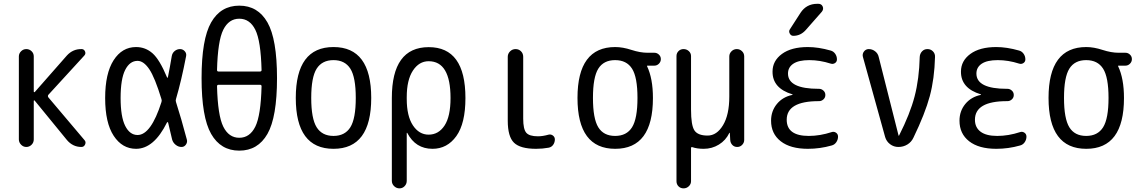

<svg xmlns="http://www.w3.org/2000/svg" viewBox="-20 -780 6040 1019"><path d="M80.1 -40V-480.5Q80.1 -496.1 91.8 -507.8Q103.5 -519.5 119.6 -519.5Q135.7 -519.5 147.5 -508.3Q159.2 -497.1 159.2 -480.5V-293.9Q159.2 -292 161.6 -291Q164.1 -290 165 -292L335 -485.4Q367.2 -520.5 413.1 -519.5Q425.8 -519.5 431.2 -507.3Q436.5 -495.1 427.7 -485.4L236.3 -276.4Q232.4 -270.5 236.3 -263.7L428.7 -36.1Q437.5 -26.4 431.6 -13.2Q425.8 0 412.1 0Q366.2 0 335 -37.1L164.1 -246.1Q162.1 -248 160.6 -247.1Q159.2 -246.1 159.2 -244.1V-40Q159.2 -23.4 147.5 -11.7Q135.7 0 119.6 0Q103.5 0 91.8 -12.2Q80.1 -24.4 80.1 -40Z M710 -457Q668.9 -457 644.5 -409.2Q620.1 -361.3 620.1 -259.8Q620.1 -160.2 644.5 -111.8Q668.9 -63.5 710 -63.5Q781.2 -63.5 836.9 -238.3Q839.8 -246.1 836.9 -253.9Q801.8 -369.1 772 -413.1Q742.2 -457 710 -457ZM702.1 9.8Q628.9 9.8 583.5 -59.1Q538.1 -127.9 538.1 -259.8Q538.1 -390.6 583 -460.4Q627.9 -530.3 702.1 -530.3Q752 -530.3 789.6 -497.1Q827.1 -463.9 866.2 -370.1Q869.1 -364.3 871.1 -370.1Q881.8 -422.9 891.6 -482.4Q894.5 -499 907.2 -509.3Q919.9 -519.5 935.5 -519.5Q950.2 -519.5 960.4 -508.3Q970.7 -497.1 967.8 -482.4Q942.4 -350.6 914.1 -254.9Q911.1 -246.1 914.1 -238.3Q941.4 -153.3 971.7 -39.1Q975.6 -25.4 966.8 -12.7Q958 0 943.4 0Q926.8 0 912.6 -11.2Q898.4 -22.5 893.6 -39.1Q891.6 -46.9 883.8 -80.6Q876 -114.3 872.1 -129.9Q871.1 -131.8 869.1 -131.8Q867.2 -131.8 866.2 -129.9Q796.9 9.8 702.1 9.8Z M1140.6 -330.1Q1131.8 -330.1 1131.8 -322.3Q1135.7 -167 1165 -107.9Q1194.3 -48.8 1250 -48.8Q1305.7 -48.8 1335 -107.9Q1364.3 -167 1368.2 -322.3Q1368.2 -330.1 1359.4 -330.1ZM1131.8 -408.2Q1131.8 -400.4 1140.6 -400.4H1359.4Q1368.2 -400.4 1368.2 -408.2Q1364.3 -563.5 1335 -622.1Q1305.7 -680.7 1250 -680.7Q1194.3 -680.7 1165 -622.1Q1135.7 -563.5 1131.8 -408.2ZM1399.4 -69.3Q1348.6 19.5 1250 19.5Q1151.4 19.5 1100.6 -69.3Q1049.8 -158.2 1049.8 -365.2Q1049.8 -572.3 1100.6 -661.1Q1151.4 -750 1250 -750Q1348.6 -750 1399.4 -661.1Q1450.2 -572.3 1450.2 -365.2Q1450.2 -158.2 1399.4 -69.3Z M1839.4 -415.5Q1810.5 -460.9 1750 -460.9Q1689.5 -460.9 1660.6 -415.5Q1631.8 -370.1 1631.8 -260.3Q1631.8 -150.4 1660.6 -104.5Q1689.5 -58.6 1750 -58.6Q1810.5 -58.6 1839.4 -104.5Q1868.2 -150.4 1868.2 -260.3Q1868.2 -370.1 1839.4 -415.5ZM1950.2 -260.3Q1950.2 9.8 1750 9.8Q1549.8 9.8 1549.8 -260.3Q1549.8 -530.3 1750 -530.3Q1950.2 -530.3 1950.2 -260.3Z M2138.7 -264.6V-254.9Q2138.7 -164.1 2171.4 -114.7Q2204.1 -65.4 2254.9 -65.4Q2307.6 -65.4 2339.4 -113.8Q2371.1 -162.1 2371.1 -259.8Q2371.1 -455.1 2254.9 -455.1Q2204.1 -455.1 2171.4 -405.3Q2138.7 -355.5 2138.7 -264.6ZM2059.6 179.7V-259.8Q2059.6 -529.3 2254.9 -529.8Q2450.2 -530.3 2450.2 -259.8Q2450.2 -125 2401.9 -57.6Q2353.5 9.8 2275.4 9.8Q2185.5 9.8 2141.6 -74.2Q2141.6 -75.2 2139.6 -75.2Q2138.7 -75.2 2138.7 -74.2V179.7Q2138.7 196.3 2127.4 208Q2116.2 219.7 2100.1 219.7Q2084 219.7 2071.8 208Q2059.6 196.3 2059.6 179.7Z M2825.2 9.8Q2741.2 9.8 2708 -22.5Q2674.8 -54.7 2674.8 -139.6V-478.5Q2674.8 -495.1 2687 -507.3Q2699.2 -519.5 2716.3 -519.5Q2733.4 -519.5 2745.1 -507.8Q2756.8 -496.1 2756.8 -478.5V-150.4Q2756.8 -94.7 2772.9 -75.7Q2789.1 -56.6 2835 -56.6Q2860.4 -56.6 2891.6 -65.4Q2904.3 -68.4 2914.6 -60.5Q2924.8 -52.7 2924.8 -40Q2924.8 -24.4 2916 -11.7Q2907.2 1 2891.6 3.9Q2859.4 9.8 2825.2 9.8Z M3334.5 -415.5Q3305.7 -460.9 3244.6 -460.9Q3183.6 -460.9 3155.3 -415.5Q3127 -370.1 3127 -260.3Q3127 -150.4 3155.3 -104.5Q3183.6 -58.6 3244.6 -58.6Q3305.7 -58.6 3334.5 -104.5Q3363.3 -150.4 3363.3 -260.3Q3363.3 -370.1 3334.5 -415.5ZM3245.1 -530.3Q3285.2 -530.3 3331.5 -515.1Q3377.9 -500 3417 -500H3453.1Q3466.8 -500 3477.1 -490.2Q3487.3 -480.5 3487.3 -466.3Q3487.3 -452.1 3477.1 -441.9Q3466.8 -431.6 3453.1 -431.6H3415Q3414.1 -431.6 3414.1 -430.7V-428.7Q3445.3 -363.3 3445.3 -259.8Q3445.3 9.8 3245.1 9.8Q3044.9 9.8 3044.9 -260.3Q3044.9 -530.3 3245.1 -530.3Z M3570.3 181.6V-482.4Q3570.3 -498 3581.1 -508.8Q3591.8 -519.5 3607.9 -519.5Q3624 -519.5 3635.7 -508.8Q3647.5 -498 3647.5 -482.4V-198.2Q3647.5 -115.2 3665.5 -87.9Q3683.6 -60.5 3735.4 -60.5Q3784.2 -60.5 3817.4 -115.7Q3850.6 -170.9 3850.6 -267.6V-480.5Q3850.6 -496.1 3862.3 -507.8Q3874 -519.5 3890.6 -519.5Q3906.2 -519.5 3918 -508.3Q3929.7 -497.1 3929.7 -480.5V-37.1Q3929.7 -22.5 3918.9 -11.2Q3908.2 0 3892.6 0Q3877 0 3866.7 -10.7Q3856.4 -21.5 3855.5 -37.1L3853.5 -74.2Q3853.5 -75.2 3852.5 -75.2Q3850.6 -75.2 3850.6 -74.2Q3832 -35.2 3795.4 -12.7Q3758.8 9.8 3714.8 9.8Q3679.7 9.8 3654.3 1Q3647.5 -1 3647.5 6.8V181.6Q3647.5 197.3 3635.7 208.5Q3624 219.7 3607.9 219.7Q3591.8 219.7 3581.1 209Q3570.3 198.2 3570.3 181.6Z M4185.5 -276.4Q4186.5 -276.4 4186.5 -278.3Q4186.5 -279.3 4185.5 -279.3Q4079.1 -311.5 4080.1 -400.4Q4080.1 -457 4129.9 -493.7Q4179.7 -530.3 4267.6 -530.3Q4323.2 -530.3 4388.7 -511.7Q4403.3 -507.8 4412.6 -494.6Q4421.9 -481.4 4421.9 -464.8Q4421.9 -452.1 4411.6 -445.3Q4401.4 -438.5 4388.7 -442.4Q4331.1 -460.9 4275.4 -460.9Q4218.8 -460.9 4190.4 -441.9Q4162.1 -422.9 4162.1 -389.6Q4162.1 -308.6 4325.2 -308.6H4327.1Q4339.8 -308.6 4350.1 -299.3Q4360.4 -290 4360.4 -275.9Q4360.4 -261.7 4350.1 -252.4Q4339.8 -243.2 4327.1 -243.2H4325.2Q4155.3 -243.2 4155.3 -144.5Q4155.3 -58.6 4272.5 -58.6Q4332 -58.6 4394.5 -79.1Q4406.2 -83 4417 -75.7Q4427.7 -68.4 4427.7 -54.7Q4427.7 -39.1 4418.5 -25.4Q4409.2 -11.7 4393.6 -7.8Q4332 9.8 4267.6 9.8Q4174.8 9.8 4123.5 -30.3Q4072.3 -70.3 4072.3 -139.6Q4072.3 -190.4 4103 -228Q4133.8 -265.6 4185.5 -276.4ZM4317.4 -759.8H4323.2Q4339.8 -759.8 4346.2 -745.6Q4352.5 -731.4 4341.8 -717.8L4255.9 -620.1Q4228.5 -589.8 4190.4 -589.8Q4177.7 -589.8 4171.4 -602.1Q4165 -614.3 4171.9 -624L4228.5 -711.9Q4259.8 -759.8 4317.4 -759.8Z M4677.7 -52.7 4559.6 -478.5Q4555.7 -494.1 4565.4 -506.8Q4575.2 -519.5 4590.8 -519.5Q4609.4 -519.5 4624.5 -507.8Q4639.6 -496.1 4643.6 -477.5L4749 -60.5Q4749 -59.6 4750 -59.6Q4752 -59.6 4752 -61.5Q4809.6 -174.8 4834 -268.1Q4858.4 -361.3 4861.3 -478.5Q4862.3 -495.1 4873.5 -507.3Q4884.8 -519.5 4902.3 -519.5Q4919.9 -519.5 4931.6 -507.3Q4943.4 -495.1 4942.4 -477.5Q4939.5 -362.3 4914.6 -269.5Q4889.6 -176.8 4828.1 -49.8Q4817.4 -26.4 4795.9 -13.2Q4774.4 0 4748 0Q4723.6 0 4704.1 -14.6Q4684.6 -29.3 4677.7 -52.7Z M5185.5 -276.4Q5186.5 -276.4 5186.5 -278.3Q5186.5 -279.3 5185.5 -279.3Q5079.1 -311.5 5080.1 -400.4Q5080.1 -457 5129.9 -493.7Q5179.7 -530.3 5267.6 -530.3Q5323.2 -530.3 5388.7 -511.7Q5403.3 -507.8 5412.6 -494.6Q5421.9 -481.4 5421.9 -464.8Q5421.9 -452.1 5411.6 -445.3Q5401.4 -438.5 5388.7 -442.4Q5331.1 -460.9 5275.4 -460.9Q5218.8 -460.9 5190.4 -441.9Q5162.1 -422.9 5162.1 -389.6Q5162.1 -308.6 5324.2 -308.6H5327.1Q5339.8 -308.6 5350.1 -299.3Q5360.4 -290 5360.4 -275.9Q5360.4 -261.7 5350.1 -252.4Q5339.8 -243.2 5327.1 -243.2H5324.2Q5154.3 -243.2 5154.3 -144.5Q5154.3 -103.5 5184.1 -81.1Q5213.9 -58.6 5272.5 -58.6Q5332 -58.6 5394.5 -79.1Q5406.2 -83 5417 -75.7Q5427.7 -68.4 5427.7 -54.7Q5427.7 -39.1 5418.5 -25.4Q5409.2 -11.7 5393.6 -7.8Q5332 9.8 5267.6 9.8Q5174.8 9.8 5123.5 -30.3Q5072.3 -70.3 5072.3 -139.6Q5072.3 -190.4 5103 -228Q5133.8 -265.6 5185.5 -276.4Z M5834.5 -415.5Q5805.7 -460.9 5744.6 -460.9Q5683.6 -460.9 5655.3 -415.5Q5627 -370.1 5627 -260.3Q5627 -150.4 5655.3 -104.5Q5683.6 -58.6 5744.6 -58.6Q5805.7 -58.6 5834.5 -104.5Q5863.3 -150.4 5863.3 -260.3Q5863.3 -370.1 5834.5 -415.5ZM5745.1 -530.3Q5785.2 -530.3 5831.5 -515.1Q5877.9 -500 5917 -500H5953.1Q5966.8 -500 5977.1 -490.2Q5987.3 -480.5 5987.3 -466.3Q5987.3 -452.1 5977.1 -441.9Q5966.8 -431.6 5953.1 -431.6H5915Q5914.1 -431.6 5914.1 -430.7V-428.7Q5945.3 -363.3 5945.3 -259.8Q5945.3 9.8 5745.1 9.8Q5544.9 9.8 5544.9 -260.3Q5544.9 -530.3 5745.1 -530.3Z"/></svg>

Font: Rounded Mgen+ 1m regular
Style: Regular
Weight: 400
Designer: [Source Han Sans]
Ryoko NISHIZUKA  (kana & ideographs); Paul D. Hunt (Latin, Greek & Cyrillic); Wenlong ZHANG  (bopomofo
Version: Version 1.059.20150602